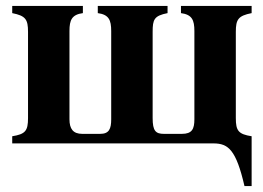

<svg xmlns="http://www.w3.org/2000/svg" viewBox="-20 -481 881 644"><path d="M530 -32C502 -32 492 -42 492 -85V-374C492 -416 497 -428 542 -437V-461H308V-437C345 -432 353 -414 353 -377V-81C353 -49 346 -32 316 -32H256C225 -32 213 -49 213 -81V-377C213 -414 221 -432 258 -437V-461H21V-437C66 -428 74 -416 74 -374V-85C74 -42 65 -31 21 -24V0H696C746 0 772 22 800 143H824V-24C780 -31 771 -42 771 -85V-374C771 -416 779 -428 824 -437V-461H587V-437C624 -432 632 -414 632 -377V-81C632 -48 624 -32 590 -32Z"/></svg>

Font: XITS
Style: Bold
Weight: 700
Designer: MicroPress Inc., with final additions and corrections provided by Coen Hoffman, Elsevier (retired)
Version: Version 1.302